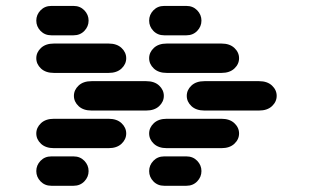

<svg xmlns="http://www.w3.org/2000/svg" viewBox="-20 -631 1040 638"><path d="M150.4 -13.7H224.6Q246.1 -13.7 260.3 -28.3Q274.4 -43 274.4 -62.5Q274.4 -82 260.3 -96.7Q246.1 -111.3 224.6 -111.3H150.4Q128.9 -111.3 114.7 -96.7Q100.6 -82 100.6 -62.5Q100.6 -43 114.7 -28.3Q128.9 -13.7 150.4 -13.7ZM159.2 -138.7H340.8Q368.2 -138.7 383.8 -153.3Q399.4 -168 399.4 -187.5Q399.4 -207 383.8 -221.7Q368.2 -236.3 340.8 -236.3H159.2Q131.8 -236.3 116.2 -221.7Q100.6 -207 100.6 -187.5Q100.6 -168 116.2 -153.3Q131.8 -138.7 159.2 -138.7ZM284.2 -263.7H465.8Q493.2 -263.7 508.8 -278.3Q524.4 -293 524.4 -312.5Q524.4 -332 508.8 -346.7Q493.2 -361.3 465.8 -361.3H284.2Q256.8 -361.3 241.2 -346.7Q225.6 -332 225.6 -312.5Q225.6 -293 241.2 -278.3Q256.8 -263.7 284.2 -263.7ZM159.2 -388.7H340.8Q368.2 -388.7 383.8 -403.3Q399.4 -418 399.4 -437.5Q399.4 -457 383.8 -471.7Q368.2 -486.3 340.8 -486.3H159.2Q131.8 -486.3 116.2 -471.7Q100.6 -457 100.6 -437.5Q100.6 -418 116.2 -403.3Q131.8 -388.7 159.2 -388.7ZM150.4 -513.7H224.6Q246.1 -513.7 260.3 -528.3Q274.4 -543 274.4 -562.5Q274.4 -582 260.3 -596.7Q246.1 -611.3 224.6 -611.3H150.4Q128.9 -611.3 114.7 -596.7Q100.6 -582 100.6 -562.5Q100.6 -543 114.7 -528.3Q128.9 -513.7 150.4 -513.7ZM525.4 -13.7H599.6Q621.1 -13.7 635.3 -28.3Q649.4 -43 649.4 -62.5Q649.4 -82 635.3 -96.7Q621.1 -111.3 599.6 -111.3H525.4Q503.9 -111.3 489.7 -96.7Q475.6 -82 475.6 -62.5Q475.6 -43 489.7 -28.3Q503.9 -13.7 525.4 -13.7ZM534.2 -138.7H715.8Q743.2 -138.7 758.8 -153.3Q774.4 -168 774.4 -187.5Q774.4 -207 758.8 -221.7Q743.2 -236.3 715.8 -236.3H534.2Q506.8 -236.3 491.2 -221.7Q475.6 -207 475.6 -187.5Q475.6 -168 491.2 -153.3Q506.8 -138.7 534.2 -138.7ZM659.2 -263.7H840.8Q868.2 -263.7 883.8 -278.3Q899.4 -293 899.4 -312.5Q899.4 -332 883.8 -346.7Q868.2 -361.3 840.8 -361.3H659.2Q631.8 -361.3 616.2 -346.7Q600.6 -332 600.6 -312.5Q600.6 -293 616.2 -278.3Q631.8 -263.7 659.2 -263.7ZM534.2 -388.7H715.8Q743.2 -388.7 758.8 -403.3Q774.4 -418 774.4 -437.5Q774.4 -457 758.8 -471.7Q743.2 -486.3 715.8 -486.3H534.2Q506.8 -486.3 491.2 -471.7Q475.6 -457 475.6 -437.5Q475.6 -418 491.2 -403.3Q506.8 -388.7 534.2 -388.7ZM525.4 -513.7H599.6Q621.1 -513.7 635.3 -528.3Q649.4 -543 649.4 -562.5Q649.4 -582 635.3 -596.7Q621.1 -611.3 599.6 -611.3H525.4Q503.9 -611.3 489.7 -596.7Q475.6 -582 475.6 -562.5Q475.6 -543 489.7 -528.3Q503.9 -513.7 525.4 -513.7Z"/></svg>

Font: Sixtyfour
Style: Regular
Weight: 400
Designer: Jens Kutilek
Foundry: Jens Kutilek
Version: Version 2.001